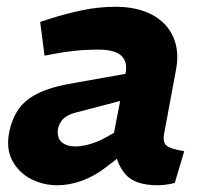

<svg xmlns="http://www.w3.org/2000/svg" viewBox="-20 -541 608 569"><path d="M498 1Q484 5 470 6.5Q456 8 447 8Q378 8 350 -26.5Q322 -61 320 -109L315 -133L352 -324Q359 -356 340.5 -375Q322 -394 270 -394Q235 -394 202 -390.5Q169 -387 138 -381L112 -376L99 -476L130 -486Q177 -501 225.5 -511Q274 -521 323 -521Q369 -521 406 -508Q443 -495 467 -470.5Q491 -446 500.5 -411Q510 -376 501 -331L467 -148Q461 -119 474 -109Q487 -99 526 -93ZM150 8Q108 8 72 -10.5Q36 -29 16.5 -65Q-3 -101 8 -153Q16 -190 35.5 -218Q55 -246 94 -265Q133 -284 199 -295L368 -325L352 -246L207 -208Q190 -204 178.5 -197Q167 -190 161 -181Q155 -172 152 -160Q148 -132 163 -119.5Q178 -107 203 -107Q221 -107 245 -113.5Q269 -120 294 -134L335 -157L353 -91L295 -46Q260 -19 223 -5.5Q186 8 150 8Z"/></svg>

Font: REM SemiBold
Style: Italic
Weight: 600
Italic angle: -11°
Designer: Octavio Pardo
Foundry: Ashler Design
Version: Version 1.005;gftools[0.9.28]